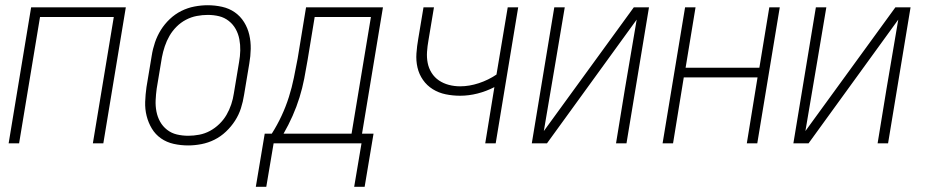

<svg xmlns="http://www.w3.org/2000/svg" viewBox="-20 -548 3540 734"><path d="M13 0 99 -520H461L375 0H335L415 -483H133L53 0Z M699 8Q671 8 644 2Q617 -4 595.5 -19Q574 -34 560.5 -56.5Q547 -79 540.5 -105Q534 -131 535 -159Q536 -187 540 -215L560 -335Q564 -361 572.5 -386Q581 -411 595 -433.5Q609 -456 629 -475Q649 -494 673 -506Q697 -518 723 -523Q749 -528 774 -528Q802 -528 829 -522Q856 -516 877.5 -501Q899 -486 913 -463.5Q927 -441 933 -415Q939 -389 938.5 -361Q938 -333 933 -305L913 -185Q909 -159 901 -134Q893 -109 878.5 -86.5Q864 -64 844 -45Q824 -26 800 -14Q776 -2 750 3Q724 8 699 8ZM700 -29Q720 -29 741.5 -33Q763 -37 782.5 -47.5Q802 -58 818.5 -74Q835 -90 846 -109Q857 -128 864 -149Q871 -170 874 -191L894 -311Q898 -333 898.5 -355Q899 -377 895 -398Q891 -419 881 -437Q871 -455 854.5 -468Q838 -481 817.5 -486Q797 -491 774 -491Q754 -491 732.5 -487Q711 -483 691 -472.5Q671 -462 655 -446Q639 -430 628 -411Q617 -392 610 -371Q603 -350 599 -329L579 -209Q576 -187 575 -165Q574 -143 578 -122Q582 -101 592 -83Q602 -65 618.5 -52Q635 -39 656 -34Q677 -29 700 -29Z M958 166 992 -37H1019Q1040 -70 1056.5 -105.5Q1073 -141 1084.5 -177.5Q1096 -214 1103.5 -251Q1111 -288 1118 -325L1150 -520H1444L1364 -37H1408L1374 166H1334L1362 0H1026L998 166ZM1064 -37H1324L1398 -483H1183L1156 -319Q1150 -283 1143 -247Q1136 -211 1125 -175.5Q1114 -140 1098.5 -105Q1083 -70 1064 -37Z M1835 0 1870 -215Q1839 -199 1805.5 -190.5Q1772 -182 1739 -182Q1711 -182 1684 -187.5Q1657 -193 1634.5 -207Q1612 -221 1597 -242.5Q1582 -264 1576 -290Q1570 -316 1572 -344Q1574 -372 1579 -400L1599 -520H1639L1618 -394Q1614 -372 1612.5 -350Q1611 -328 1615 -307.5Q1619 -287 1630 -269.5Q1641 -252 1658 -240.5Q1675 -229 1696 -223.5Q1717 -218 1739 -218Q1774 -218 1810.5 -230Q1847 -242 1878 -263L1921 -520H1961L1875 0Z M2013 0 2099 -520H2139L2104 -312Q2093 -246 2081.5 -179.5Q2070 -113 2059 -47L2403 -520H2461L2375 0H2335L2369 -208Q2380 -274 2391.5 -340.5Q2403 -407 2414 -473L2071 0Z M2513 0 2599 -520H2639L2601 -289H2883L2921 -520H2961L2875 0H2835L2876 -252H2594L2553 0Z M3013 0 3099 -520H3139L3104 -312Q3093 -246 3081.5 -179.5Q3070 -113 3059 -47L3403 -520H3461L3375 0H3335L3369 -208Q3380 -274 3391.5 -340.5Q3403 -407 3414 -473L3071 0Z"/></svg>

Font: Iosevka Extralight Oblique
Style: Regular
Weight: 200
Italic angle: -9°
Monospace: yes
Designer: Belleve Invis
Foundry: Belleve Invis
Version: Version 32.5.0; ttfautohint (v1.8.4)